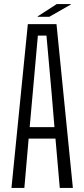

<svg xmlns="http://www.w3.org/2000/svg" viewBox="-20 -918 412 938"><path d="M36 0 116 -800H256L336 0H272L251 -241H120L99 0ZM125 -297H246L232 -465L207 -744H165L140 -464ZM164 -836V-838L257 -898H326V-896L221 -836Z"/></svg>

Font: Big Shoulders Text Light
Style: Regular
Weight: 300
Designer: Patric King
Foundry: XO Type Co
Version: Version 1.000; ttfautohint (v1.8.2)